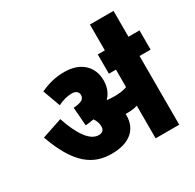

<svg xmlns="http://www.w3.org/2000/svg" viewBox="-172 -991 1192 1176"><g transform="rotate(-30 424.5 -402.5)"><path d="M520 -211C520 -214 519 -218 519 -221C523 -221 526 -221 530 -221C555 -221 580 -223 604 -231V0H771V-486H849V-622H771V-805H604V-622H554V-486H604V-362C575 -352 547 -349 515 -349C495 -349 478 -350 463 -352L462 -353C491 -382 506 -421 506 -468C506 -562 440 -632 322 -632C254 -632 201 -615 152 -593L197 -469C231 -486 265 -495 295 -495C323 -495 341 -483 341 -458C341 -432 322 -417 263 -413L273 -283C294 -285 314 -287 332 -291C346 -272 353 -252 353 -228C353 -205 339 -191 313 -191C253 -191 200 -265 157 -394L14 -346C94 -120 196 -52 325 -52C449 -52 520 -110 520 -211Z"/></g></svg>

Font: Noto Sans SemiCondensed Black
Style: Italic
Weight: 900
Width: 4
Italic angle: -12°
Designer: Monotype Design Team
Foundry: Monotype Imaging Inc.
Version: Version 2.013